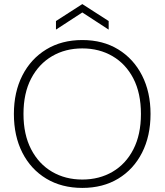

<svg xmlns="http://www.w3.org/2000/svg" viewBox="-20 -908 806 940"><path d="M383 12Q282 12 206.5 -33.5Q131 -79 89.5 -160.5Q48 -242 48 -350Q48 -457 89.5 -538.5Q131 -620 206.5 -666Q282 -712 383 -712Q484 -712 559 -666Q634 -620 675.5 -538.5Q717 -457 717 -350Q717 -242 675.5 -160.5Q634 -79 559 -33.5Q484 12 383 12ZM383 -29Q466 -29 531 -67Q596 -105 633 -177Q670 -249 670 -350Q670 -452 633 -523.5Q596 -595 531 -633Q466 -671 383 -671Q300 -671 235 -633Q170 -595 132.5 -523.5Q95 -452 95 -350Q95 -249 132.5 -177Q170 -105 235 -67Q300 -29 383 -29ZM254 -763V-805L383 -888L512 -805V-763L383 -847Z"/></svg>

Font: DM Sans ExtraLight
Style: Regular
Weight: 200
Designer: Colophon Foundry, Jonny Pinhorn
Foundry: Colophon Foundry
Version: Version 4.004; ttfautohint (v1.8.4.7-5d5b)